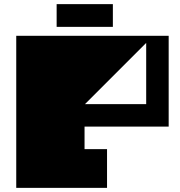

<svg xmlns="http://www.w3.org/2000/svg" viewBox="-20 -902 864 922"><path d="M388 -402H682V-696ZM790 -730V-294H386V-186H494V0H58V-730ZM522 -773H252V-882H522Z"/></svg>

Font: El Pececito
Style: Regular
Weight: 400
Designer: deFharo
Foundry: deFharo
Version: El Pececito Version 1.000